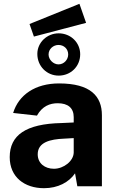

<svg xmlns="http://www.w3.org/2000/svg" viewBox="-20 -978 608 1008"><path d="M211 10C284 10 342 -21 374 -68L386 0H515V-373C515 -473 455 -540 290 -540C165 -540 78 -480 49 -385L174 -371C202 -421 242 -436 283 -436C337 -436 367 -411 367 -363V-335L303 -332C115 -328 31 -268 31 -153C31 -48 109 10 211 10ZM135 -852 158 -786 432 -858 397 -958ZM401 -693C401 -755 351 -803 288 -803C227 -803 176 -755 176 -695C176 -630 226 -581 288 -581C351 -581 401 -629 401 -693ZM263 -92C216 -92 178 -120 178 -168C178 -232 245 -247 315 -250L367 -253V-177C366 -133 315 -92 263 -92ZM338 -692C338 -665 316 -640 287 -640C260 -640 235 -665 235 -692C235 -721 260 -742 287 -742C316 -742 338 -721 338 -692Z"/></svg>

Font: Cheyenne Sans
Style: Bold
Weight: 700
Designer: The Public Sans project authors (U.S. Web Design System), Libre Franklin designed by Pablo Impallari and Rodrigo Fuenzal
Foundry: The Cheyenne Sans Project Authors
Version: Version 2.007